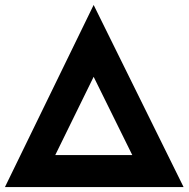

<svg xmlns="http://www.w3.org/2000/svg" viewBox="-23 -755 761 775"><path d="M-3 0 355 -735 718 0ZM511 -129 355 -445 200 -129Z"/></svg>

Font: Mach
Style: Bold
Weight: 700
Version: Version 1.002